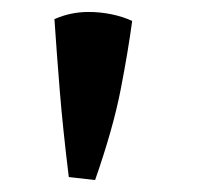

<svg xmlns="http://www.w3.org/2000/svg" viewBox="-20 -773 338 321"><path d="M95 -477Q85 -559 80 -620.5Q75 -682 71 -741Q98 -753 128 -753Q148 -753 167 -749Q186 -745 201 -738Q194 -686 181.5 -622Q169 -558 139 -472Z"/></svg>

Font: Alkalami
Style: Regular
Weight: 400
Designer: Becca Hirsbrunner Spalinger
Foundry: SIL International
Version: Version 2.000